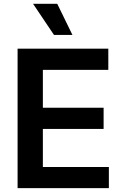

<svg xmlns="http://www.w3.org/2000/svg" viewBox="-20 -981 648 1001"><path d="M71.7 -727.3H544.7V-616.8H203.5V-419.4H520.2V-308.9H203.5V-110.4H547.6V0H71.7ZM152.3 -961.3H278.4L357.6 -799H261.4Z"/></svg>

Font: Interop SemBd
Style: Regular
Weight: 600
Designer: Rasmus Andersson, Google, Jang Haemin
Foundry: jhaemin
Version: Version 1.008